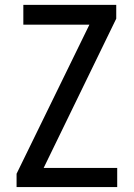

<svg xmlns="http://www.w3.org/2000/svg" viewBox="-20 -755 540 775"><path d="M46.9 0V-53.7L340.8 -655.3H74.2V-735.4H449.2V-679.7L156.2 -77.1H453.1V0Z"/></svg>

Font: GenEi Gothic M Regular
Style: Regular
Weight: 400
Designer: o_tamon (Modified); [Source Han Sans]
Ryoko NISHIZUKA  (kana & ideographs); Paul D. Hunt (Latin, Greek & Cyrillic); Wenl
Version: Version 1.1a;Original Version 1.004